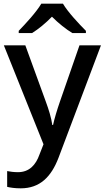

<svg xmlns="http://www.w3.org/2000/svg" viewBox="-20 -786 570 1046"><path d="M323 -766H205C179 -721 119 -656 82 -618V-606H155C190 -628 228 -659 263 -695C299 -659 339 -627 374 -606H448V-618C411 -655 349 -721 323 -766ZM1 -539 217 0 195 56C175 113 139 152 78 152C55 152 33 149 19 146V232C36 236 60 240 93 240C197 240 259 178 299 73L530 -539H413L307 -234C291 -188 276 -138 269 -105H265C259 -146 246 -188 229 -234L118 -539Z"/></svg>

Font: Noto Sans Lisu Medium
Style: Regular
Weight: 500
Designer: Monotype Design Team. David Williams.
Foundry: Monotype Imaging Inc.
Version: Version 2.102